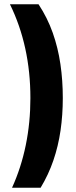

<svg xmlns="http://www.w3.org/2000/svg" viewBox="-20 -760 358 900"><path d="M170.4 120H36.4Q79.1 26.2 100.8 -79.6Q122.5 -185.4 122.5 -300.3Q122.5 -422.5 98.4 -532.7Q74.3 -642.9 26.6 -740H160.6Q202.2 -676.9 227.1 -606.6Q252 -536.3 263.2 -459.5Q274.4 -382.7 274.4 -300.3Q274.4 -221.6 263.8 -148.4Q253.2 -75.3 230.2 -8.1Q207.2 59.1 170.4 120Z"/></svg>

Font: Encode Sans SC Condensed Thin
Style: Regular
Weight: 100
Width: 3
Designer: Multiple Designers
Foundry: Impallari Type
Version: Version 3.002